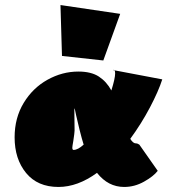

<svg xmlns="http://www.w3.org/2000/svg" viewBox="-20 -731 677 762"><path d="M434 -452 428 -453Q433 -455 434 -452ZM533 -157 606 -53Q589 -31 551.5 -10Q514 11 473 11Q409 11 365 -45Q288 11 212 11Q129 11 83.5 -44.5Q38 -100 38 -186Q38 -263 74 -322.5Q110 -382 168.5 -414.5Q227 -447 291 -447Q342 -447 372.5 -427Q403 -407 422 -372Q437 -420 437 -440Q437 -449 434 -452L624 -416Q609 -369 575 -304.5Q541 -240 497 -180Q508 -162 519 -162Q526 -162 533 -157ZM312 -157Q305 -179 296 -215L282 -274Q277 -301 275 -301L276 -213Q276 -205 271 -172Q267 -150 267 -145Q267 -136 272 -136Q289 -136 312 -157ZM226 -509 220 -711 457 -676 390 -491Z"/></svg>

Font: Ysabeau Black
Style: Regular
Weight: 900
Designer: Christian Thalmann (Catharsis Fonts)
Version: Version 0.003